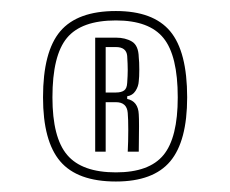

<svg xmlns="http://www.w3.org/2000/svg" viewBox="-20 -870 428 357"><path d="M195.5 -532.5Q124 -532.5 92 -570Q60 -607.5 60 -689Q60 -774 92 -811.8Q124 -849.5 195.5 -849.5Q265 -849.5 296.5 -811.8Q328 -774 328 -689Q328 -607.5 296.5 -570Q265 -532.5 195.5 -532.5ZM195.5 -549.5Q257.5 -549.5 284 -581.8Q310.5 -614 310.5 -689Q310.5 -766.5 284 -799.2Q257.5 -832 195.5 -832Q131.5 -832 104.5 -799.5Q77.5 -767 77.5 -689Q77.5 -614 105 -581.8Q132.5 -549.5 195.5 -549.5ZM157 -588V-800H195.5Q213 -800 225.2 -792.8Q237.5 -785.5 238 -763.5Q239 -755 239 -740.8Q239 -726.5 238 -719Q237.5 -709.5 232 -701Q226.5 -692.5 216.5 -691V-686Q226.5 -684 232 -676.8Q237.5 -669.5 238 -657.5Q238.5 -651 238.5 -635Q238.5 -619 238.2 -604.5Q238 -590 238 -588H217.5Q218.5 -607 218.5 -628Q218.5 -649 217.5 -660Q216 -680 195.5 -680H176.5V-588ZM176.5 -698H195.5Q205.5 -698 210.8 -701.8Q216 -705.5 216.5 -716Q217.5 -729.5 217.5 -739.8Q217.5 -750 216.5 -766Q215 -782.5 195.5 -782.5H176.5Z"/></svg>

Font: Big Shoulders Thin
Style: Regular
Weight: 100
Version: Version 2.002